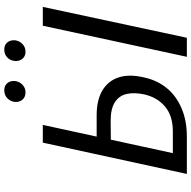

<svg xmlns="http://www.w3.org/2000/svg" viewBox="-18 -856 874 877"><g transform="rotate(-90 418.5 -417.0)"><path d="M63 0 206 -658H287L158 -64H257Q328 -64 370 -99Q412 -134 426 -193Q436 -239 428.5 -274Q421 -309 391 -328.5Q361 -348 306 -348L189 -347L200 -412H330Q401 -412 445 -385.5Q489 -359 504.5 -310Q520 -261 503 -192Q490 -134 454.5 -91Q419 -48 362.5 -24Q306 0 234 0ZM598 0 740 -658H826L685 0ZM436 -737Q420 -737 409.5 -744.5Q399 -752 394.5 -764.5Q390 -777 393 -792Q397 -810 411 -822Q425 -834 445 -834Q460 -834 470 -827Q480 -820 484.5 -808.5Q489 -797 487 -781Q483 -762 469 -749.5Q455 -737 436 -737ZM621 -737Q606 -737 596 -744.5Q586 -752 581.5 -764.5Q577 -777 580 -792Q583 -810 597 -822Q611 -834 631 -834Q646 -834 656 -827Q666 -820 670.5 -808.5Q675 -797 673 -781Q669 -762 655 -749.5Q641 -737 621 -737Z"/></g></svg>

Font: Ysabeau Infant Medium
Style: Italic
Weight: 500
Italic angle: -12°
Designer: Christian Thalmann (Catharsis Fonts)
Version: Version 2.001;gftools[0.9.30]; featfreeze: ss01,ss02,lnum